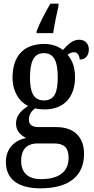

<svg xmlns="http://www.w3.org/2000/svg" viewBox="-20 -786 510 1044"><path d="M179 -616V-606H269C276 -654 288 -709 298 -753V-766H254C229 -724 194 -658 179 -616ZM200 238C361 238 437 166 437 51C437 -31 393 -95 285 -95H191C155 -95 137 -107 137 -136C137 -164 154 -185 171 -197C183 -193 207 -191 221 -191C334 -191 388 -264 388 -366C388 -426 370 -461 348 -488C358 -496 368 -502 383 -502C401 -502 413 -484 413 -462C448 -462 463 -488 463 -517C463 -546 445 -570 410 -570C369 -570 341 -534 322 -514C299 -533 264 -547 221 -547C104 -547 48 -477 48 -362C48 -292 82 -234 133 -210C94 -185 67 -156 67 -115C67 -71 96 -48 122 -36C63 -24 12 18 12 95C12 185 74 238 200 238ZM219 -240C164 -240 143 -282 143 -364C143 -451 164 -497 218 -497C274 -497 294 -453 294 -365C294 -281 275 -240 219 -240ZM202 188C127 188 95 147 95 89C95 14 140 -6 182 -6H273C325 -6 353 14 353 71C353 137 315 188 202 188Z"/></svg>

Font: Noto Serif Ethiopic Condensed Medium
Style: Regular
Weight: 500
Width: 3
Designer: Monotype Design Team
Foundry: Monotype Imaging Inc.
Version: Version 2.102